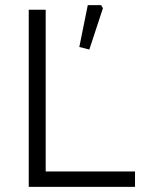

<svg xmlns="http://www.w3.org/2000/svg" viewBox="-20 -728 570 748"><path d="M92 0V-690H158V-60H506V0ZM289 -545 322 -708H374L381 -696L328 -535Z"/></svg>

Font: Oxanium Light
Style: Regular
Weight: 300
Designer: Severin Meyer
Version: Version 1.000